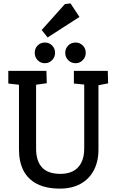

<svg xmlns="http://www.w3.org/2000/svg" viewBox="-20 -1109 690 1133"><path d="M334 4Q252 4 198 -24Q144 -52 118 -103.5Q92 -155 92 -226V-609L29 -616V-691H254L256 -618L193 -609V-232Q193 -159 228 -121Q263 -83 337 -83Q378 -83 409 -98Q440 -113 458.5 -146.5Q477 -180 477 -233V-610L416 -616V-691H616L618 -617L561 -606V-226Q561 -155 533 -103Q505 -51 454 -23.5Q403 4 334 4ZM426 -736Q400 -736 382.5 -754Q365 -772 365 -797Q365 -823 382.5 -840.5Q400 -858 426 -858Q451 -858 468.5 -840.5Q486 -823 486 -797Q486 -772 468.5 -754Q451 -736 426 -736ZM245 -736Q219 -736 202 -754Q185 -772 185 -797Q185 -823 202 -840.5Q219 -858 245 -858Q270 -858 287.5 -840.5Q305 -823 305 -797Q305 -772 287.5 -754Q270 -736 245 -736ZM261 -888 226 -932 363 -1085 396 -1089 449 -1009Z"/></svg>

Font: Kreon Light
Style: Regular
Weight: 400
Version: Version 2.002